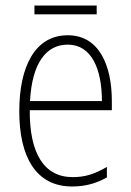

<svg xmlns="http://www.w3.org/2000/svg" viewBox="-20 -667 475 697"><path d="M331 -647H105V-615H331ZM226 -539C108 -539 50 -427 50 -263C50 -98 110 10 242 10C291 10 331 -2 368 -23V-61C324 -35 288 -24 244 -24C140 -24 87 -110 88 -267H386V-300C386 -428 341 -539 226 -539ZM226 -505C313 -505 350 -415 350 -300H89C96 -437 147 -505 226 -505Z"/></svg>

Font: Noto Sans Hebrew Condensed ExtraLight
Style: Regular
Weight: 200
Width: 3
Designer: Monotype Design Team
Foundry: Monotype Imaging Inc.
Version: Version 2.004